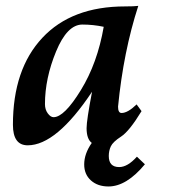

<svg xmlns="http://www.w3.org/2000/svg" viewBox="-20 -495 590 667"><path d="M166 -87.9Q203.1 -87.9 260.7 -181.6Q318.4 -275.4 340.3 -401.9Q303.7 -409.7 266.1 -409.7Q213.4 -409.7 174.8 -316.2Q136.2 -222.7 136.2 -133.3Q136.2 -114.3 146 -101.1Q155.8 -87.9 166 -87.9ZM356.9 152.8Q319.3 152.8 295.9 131.8Q272.5 110.8 272.5 76.2Q272.5 39.1 298.8 1.5Q280.8 -12.2 280.8 -49.8Q280.8 -77.1 299.8 -176.3Q175.8 9.8 76.2 9.8Q24.9 9.8 24.9 -61.5Q24.9 -254.4 127 -363.5Q229 -472.7 414.6 -472.7Q445.8 -472.7 460.4 -474.6Q408.7 -315.4 390.1 -124.5Q390.1 -102.5 402.3 -102.5Q423.8 -102.5 454.6 -132.3L471.7 -108.9Q429.2 -39.1 400.6 -20.5Q372.1 -2 365 13.4Q357.9 28.8 357.9 46.9Q357.9 85.4 394 85.4Q423.3 85.4 455.6 49.3L483.4 75.7Q419.4 152.8 356.9 152.8Z"/></svg>

Font: Kelvinch
Style: Bold Italic
Weight: 700
Italic angle: -10°
Designer: Paul James Miller
Foundry: High-Logic / Made with FontCreator
Version: Version 3.30 September 23, 2016